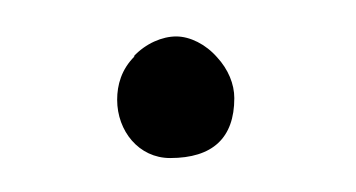

<svg xmlns="http://www.w3.org/2000/svg" viewBox="-20 -416 200 108"><path d="M111.8 -360.8C111.8 -368.7 108.4 -377 102.1 -383.8C95.7 -391.1 86.9 -395.5 79.1 -395.5C71.3 -395.5 62 -391.6 55.2 -384.3H55.7C48.3 -377 45.9 -368.2 45.9 -359.9C45.9 -342.3 58.1 -327.1 75.7 -327.1C99.6 -327.1 111.8 -338.4 111.8 -360.8Z"/></svg>

Font: Amatic Mod Bold ONEptTWO
Style: Bold
Weight: 700
Designer: David Occhino Design
Foundry: David Occhino Design
Version: Version 1.2